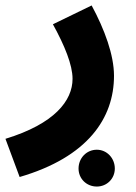

<svg xmlns="http://www.w3.org/2000/svg" viewBox="-56 -419 497 704"><path d="M16 230C266 157 362 14 362 -141C362 -217 328 -310 280 -399L138 -330C181 -252 210 -181 210 -130C210 -50 144 35 -36 90ZM299 265C336 265 365 236 365 199C365 161 336 130 299 130C261 130 232 161 232 199C232 236 261 265 299 265Z"/></svg>

Font: Noto Sans Arabic UI XBd
Style: Regular
Weight: 800
Designer: Monotype Design Team, Nadine Chahine and Nizar Qandah
Foundry: Monotype Imaging Inc.
Version: Version 2.010